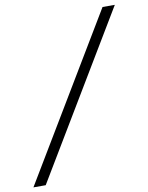

<svg xmlns="http://www.w3.org/2000/svg" viewBox="-163 -794 726 939"><g transform="rotate(-10 199.5 -324.0)"><path d="M412 -729H473L-13 81H-74Z"/></g></svg>

Font: Mona Sans Light
Style: Italic
Weight: 300
Italic angle: -11.7°
Designer: Deni Anggara
Foundry: GitHub
Version: Version 2.000